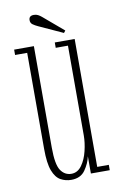

<svg xmlns="http://www.w3.org/2000/svg" viewBox="-78 -687 460 742"><g transform="rotate(-10 152.5 -315.5)"><path d="M141 11Q118.5 11 99.5 0.5Q80.5 -10 69.2 -39.2Q58 -68.5 58 -125V-502H10.5V-523H88V-124.5Q88 -58.5 103.8 -35.2Q119.5 -12 145.5 -12Q170 -12 186.2 -34.5Q202.5 -57 210.2 -89.2Q218 -121.5 218 -150V-502H170V-523H248V-21H293.5V0H219.5V-67.5Q214 -41 196 -15Q178 11 141 11ZM211.5 -553 117.5 -596Q105.5 -601.5 97.2 -607.5Q89 -613.5 89 -624.5Q89 -642 108.5 -642Q118 -642 125 -638.2Q132 -634.5 138.5 -629L218 -561.5Z"/></g></svg>

Font: Imbue 50pt Thin
Style: Regular
Weight: 100
Designer: Tyler Finck
Foundry: Etcetera Type Company
Version: Version 1.102; ttfautohint (v1.8.3)